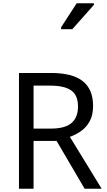

<svg xmlns="http://www.w3.org/2000/svg" viewBox="-20 -1164 662 1184"><path d="M294 -714Q427 -714 490.5 -663.5Q554 -613 554 -511Q554 -454 533 -416Q512 -378 479.5 -355.5Q447 -333 411 -320L607 0H502L329 -295H187V0H97V-714ZM289 -636H187V-371H294Q381 -371 421 -405.5Q461 -440 461 -507Q461 -577 419 -606.5Q377 -636 289 -636ZM357 -984V-996L453 -1144H559V-1134L426 -984Z"/></svg>

Font: Noto Sans Tifinagh Rhissa Ixa
Style: Regular
Weight: 400
Designer: JamraPatel
Foundry: JamraPatel LLC
Version: Version 2.006; ttfautohint (v1.8.4.7-5d5b)